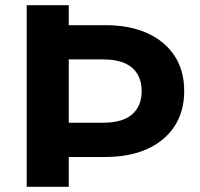

<svg xmlns="http://www.w3.org/2000/svg" viewBox="-20 -720 772 740"><path d="M211 -115V-247H377Q452 -247 489 -279Q526 -311 526 -369Q526 -427 489 -459Q452 -491 377 -491H211V-623H386Q480 -623 548 -592Q616 -561 653 -504.5Q690 -448 690 -369Q690 -291 653 -234Q616 -177 548 -146Q480 -115 386 -115ZM83 0V-700H245V0Z"/></svg>

Font: Montserrat Thin
Style: Bold
Weight: 700
Version: Version 9.000